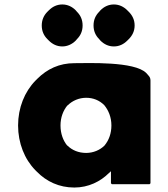

<svg xmlns="http://www.w3.org/2000/svg" viewBox="-20 -818 753 860"><path d="M282 -346H283C304 -367 334 -380 366 -380C397 -380 425 -369 447 -347C466 -324 479 -293 479 -256C479 -221 468 -190 448 -166C428 -146 398 -133 366 -133C332 -133 303 -145 282 -166H281C263 -188 251 -219 251 -256C251 -292 263 -323 282 -346ZM643 -482 635 -491C583 -544 372 -535 313 -535C246 -535 191 -509 147 -465L139 -457C90 -407 61 -335 61 -256C61 -177 90 -105 138 -56L145 -49C188 -5 245 22 313 22C376 22 430 -5 468 -43L477 -51V3L481 7H650L654 3V-458C654 -468 650 -475 643 -482ZM430 -772 424 -765C408 -749 399 -729 399 -704C399 -679 408 -659 424 -643L430 -636C446 -620 466 -610 490 -610C514 -610 534 -620 550 -636L557 -643C573 -659 583 -679 583 -704C583 -729 573 -749 557 -765L550 -772C534 -788 514 -798 490 -798C466 -798 446 -788 430 -772ZM199 -772 192 -765C176 -749 167 -728 167 -704C167 -679 176 -659 192 -643L199 -636C215 -620 235 -610 259 -610C282 -610 303 -620 319 -636L325 -643C341 -659 350 -679 350 -704C350 -729 341 -749 325 -765L319 -772C303 -788 283 -798 259 -798C235 -798 215 -788 199 -772Z"/></svg>

Font: Hussar Woodtype
Style: Bd
Weight: 900
Foundry: Cannot Into Space Fonts
Version: Version 1.07